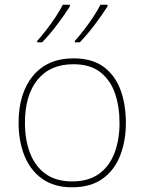

<svg xmlns="http://www.w3.org/2000/svg" viewBox="-20 -786 615 816"><path d="M515 -264Q515 -187 490.5 -124.5Q466 -62 415.5 -26Q365 10 286 10Q210 10 159.5 -26Q109 -62 84 -124Q59 -186 59 -264Q59 -390 120.5 -464Q182 -538 292 -538Q372 -538 421 -501.5Q470 -465 492.5 -403Q515 -341 515 -264ZM86 -264Q86 -191 108 -134.5Q130 -78 174.5 -46.5Q219 -15 286 -15Q356 -15 400.5 -47Q445 -79 466.5 -135.5Q488 -192 488 -264Q488 -333 468.5 -389.5Q449 -446 406 -479.5Q363 -513 292 -513Q193 -513 139.5 -447Q86 -381 86 -264ZM437 -759Q415 -724 383 -681.5Q351 -639 319 -606H298V-612Q316 -632 337 -659Q358 -686 377 -715Q396 -744 407 -766H437ZM277 -759Q255 -724 223 -681.5Q191 -639 159 -606H138V-612Q156 -632 177 -659Q198 -686 217 -715Q236 -744 247 -766H277Z"/></svg>

Font: Noto Sans Tamil Thin
Style: Regular
Weight: 100
Designer: Jelle Bosma - Monotype Design Team
Foundry: Monotype Imaging Inc.
Version: Version 2.004; ttfautohint (v1.8.4.7-5d5b)